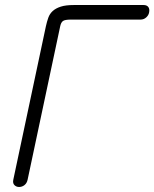

<svg xmlns="http://www.w3.org/2000/svg" viewBox="-20 -745 615 765"><path d="M263 -667Q238 -667 230.5 -661Q223 -655 220 -641L90 -29Q87 -15 77.5 -7.5Q68 0 56 0Q45 0 37.5 -7.5Q30 -15 33 -29L163 -641Q167 -659 172.5 -674.5Q178 -690 190 -701Q202 -712 222 -718.5Q242 -725 275 -725H552Q565 -725 571 -717Q577 -709 574 -695Q572 -684 562.5 -675.5Q553 -667 540 -667Z"/></svg>

Font: VDS
Style: Thin Italic
Weight: 100
Width: 0
Designer: artmaker
Foundry: artmaker
Version: Version 1.000 2012 initial release